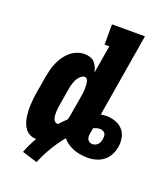

<svg xmlns="http://www.w3.org/2000/svg" viewBox="-155 -837 910 1067"><g transform="rotate(20 300.0 -303.5)"><path d="M189 128 99 100Q108 76 119 53Q130 30 143 8Q124 8 107.5 0.5Q91 -7 80 -20.5Q69 -34 62.5 -51Q56 -68 53 -85.5Q50 -103 49 -122Q48 -141 49 -160Q50 -179 52 -198Q54 -217 57 -235L74 -335Q78 -357 83.5 -378.5Q89 -400 98.5 -421.5Q108 -443 121.5 -462.5Q135 -482 153 -497Q171 -512 193 -520Q215 -528 237 -528Q254 -528 269.5 -522.5Q285 -517 295.5 -505.5Q306 -494 312 -479.5Q318 -465 321 -449L349 -615H321V-735H516L434 -243Q442 -244 450.5 -245Q459 -246 467 -246Q494 -246 520 -237Q546 -228 563.5 -209Q581 -190 586.5 -163Q592 -136 588 -109Q588 -107 587.5 -106Q587 -105 587 -103Q584 -87 577.5 -71.5Q571 -56 561 -42.5Q551 -29 537.5 -19Q524 -9 508.5 -3Q493 3 477 5.5Q461 8 445 8Q423 8 402 4.5Q381 1 362 -6.5Q343 -14 326 -25.5Q309 -37 297 -53Q263 -12 236 33.5Q209 79 189 128ZM225 -112Q226 -112 227 -112Q228 -112 229 -112Q239 -123 249 -133.5Q259 -144 270 -154Q273 -162 275 -170.5Q277 -179 278 -188L295 -288Q296 -296 297.5 -304.5Q299 -313 300 -321.5Q301 -330 301.5 -338.5Q302 -347 302 -355.5Q302 -364 301.5 -372Q301 -380 299 -388Q297 -396 292 -402.5Q287 -409 279 -409Q269 -409 260.5 -402.5Q252 -396 245.5 -388Q239 -380 234.5 -371Q230 -362 227 -353Q224 -344 221.5 -334.5Q219 -325 218 -316L201 -216Q199 -206 198 -195.5Q197 -185 196.5 -175Q196 -165 196.5 -155Q197 -145 199.5 -135.5Q202 -126 208.5 -119Q215 -112 225 -112ZM445 -72Q454 -72 462.5 -75.5Q471 -79 477.5 -86Q484 -93 487 -101.5Q490 -110 492 -119Q493 -128 492.5 -137Q492 -146 487.5 -152.5Q483 -159 475 -162.5Q467 -166 458 -166Q448 -166 438.5 -163.5Q429 -161 420 -157Q419 -148 417 -140Q415 -132 414 -123Q412 -114 412.5 -105Q413 -96 417 -88.5Q421 -81 428.5 -76.5Q436 -72 445 -72Z"/></g></svg>

Font: Iosevka Etoile Heavy Oblique
Style: Regular
Weight: 900
Italic angle: -9°
Designer: Belleve Invis
Foundry: Belleve Invis
Version: Version 15.5.2; ttfautohint (v1.8.4)